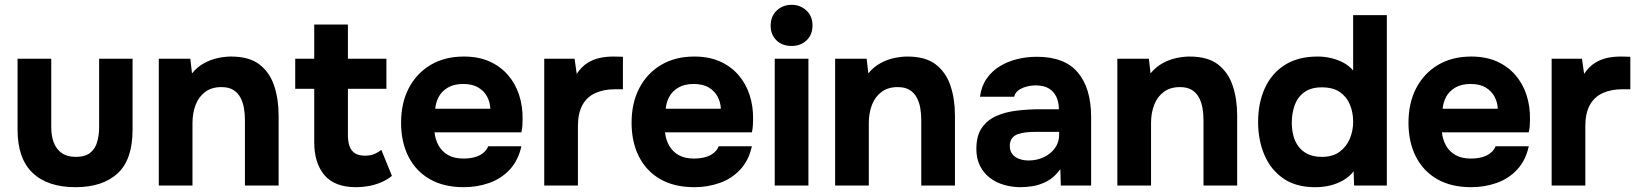

<svg xmlns="http://www.w3.org/2000/svg" viewBox="-20 -771 6807 798"><path d="M294 7Q178 7 115.5 -52.5Q53 -112 53 -232V-527H193V-242Q193 -206 203.5 -178.5Q214 -151 236.5 -135Q259 -119 295 -119Q334 -119 355 -136Q376 -153 384 -181.5Q392 -210 392 -242V-527H531V-232Q531 -107 468.5 -50Q406 7 294 7Z M640 0V-527H771L778 -466Q800 -493 828.5 -508.5Q857 -524 886.5 -530Q916 -536 940 -536Q1016 -536 1058.5 -503Q1101 -470 1119.5 -414.5Q1138 -359 1138 -291V0H998V-273Q998 -297 994 -321Q990 -345 979.5 -365Q969 -385 950 -397Q931 -409 900 -409Q860 -409 833 -389Q806 -369 793 -335Q780 -301 780 -260V0Z M1460 7Q1371 7 1328.5 -43Q1286 -93 1286 -180V-402H1207V-527H1286V-669H1426V-527H1586V-402H1426V-209Q1426 -183 1432.5 -164Q1439 -145 1454.5 -134.5Q1470 -124 1497 -124Q1521 -124 1537.5 -131.5Q1554 -139 1565 -148L1609 -40Q1588 -23 1562.5 -12.5Q1537 -2 1511 2.5Q1485 7 1460 7Z M1908 7Q1825 7 1767 -26Q1709 -59 1678 -119.5Q1647 -180 1647 -261Q1647 -343 1679 -404.5Q1711 -466 1769.5 -501Q1828 -536 1908 -536Q1968 -536 2013.5 -516Q2059 -496 2090.5 -460Q2122 -424 2137.5 -376.5Q2153 -329 2152 -274Q2152 -260 2151 -247Q2150 -234 2147 -221H1786Q1789 -191 1803 -166Q1817 -141 1842.5 -126.5Q1868 -112 1906 -112Q1931 -112 1952 -117.5Q1973 -123 1988 -135Q2003 -147 2009 -163H2147Q2134 -104 2098.5 -66Q2063 -28 2013 -10.5Q1963 7 1908 7ZM1789 -319H2018Q2017 -346 2004.5 -369.5Q1992 -393 1967.5 -407.5Q1943 -422 1905 -422Q1867 -422 1841.5 -407Q1816 -392 1803.5 -368.5Q1791 -345 1789 -319Z M2242 0V-527H2368L2377 -464Q2397 -494 2422 -509.5Q2447 -525 2474 -530.5Q2501 -536 2529 -536Q2542 -536 2553 -535.5Q2564 -535 2569 -535V-400H2536Q2489 -400 2454 -384Q2419 -368 2400.5 -334Q2382 -300 2382 -247V0Z M2866 7Q2783 7 2725 -26Q2667 -59 2636 -119.5Q2605 -180 2605 -261Q2605 -343 2637 -404.5Q2669 -466 2727.5 -501Q2786 -536 2866 -536Q2926 -536 2971.5 -516Q3017 -496 3048.5 -460Q3080 -424 3095.5 -376.5Q3111 -329 3110 -274Q3110 -260 3109 -247Q3108 -234 3105 -221H2744Q2747 -191 2761 -166Q2775 -141 2800.5 -126.5Q2826 -112 2864 -112Q2889 -112 2910 -117.5Q2931 -123 2946 -135Q2961 -147 2967 -163H3105Q3092 -104 3056.5 -66Q3021 -28 2971 -10.5Q2921 7 2866 7ZM2747 -319H2976Q2975 -346 2962.5 -369.5Q2950 -393 2925.5 -407.5Q2901 -422 2863 -422Q2825 -422 2799.5 -407Q2774 -392 2761.5 -368.5Q2749 -345 2747 -319Z M3200 0V-527H3340V0ZM3270 -580Q3231 -580 3207 -603.5Q3183 -627 3183 -664Q3183 -703 3208 -727Q3233 -751 3271 -751Q3306 -751 3331.5 -727.5Q3357 -704 3357 -665Q3357 -627 3332.5 -603.5Q3308 -580 3270 -580Z M3451 0V-527H3582L3589 -466Q3611 -493 3639.5 -508.5Q3668 -524 3697.5 -530Q3727 -536 3751 -536Q3827 -536 3869.5 -503Q3912 -470 3930.5 -414.5Q3949 -359 3949 -291V0H3809V-273Q3809 -297 3805 -321Q3801 -345 3790.5 -365Q3780 -385 3761 -397Q3742 -409 3711 -409Q3671 -409 3644 -389Q3617 -369 3604 -335Q3591 -301 3591 -260V0Z M4223 7Q4187 7 4153.5 -2.5Q4120 -12 4094 -32Q4068 -52 4053 -82Q4038 -112 4038 -152Q4038 -206 4060 -238.5Q4082 -271 4119 -288Q4156 -305 4204.5 -311Q4253 -317 4305 -317H4381Q4381 -346 4370.5 -368.5Q4360 -391 4339 -403.5Q4318 -416 4285 -416Q4264 -416 4244.5 -410.5Q4225 -405 4212 -395Q4199 -385 4195 -369H4053Q4059 -413 4081 -444.5Q4103 -476 4136 -496Q4169 -516 4208.5 -525.5Q4248 -535 4290 -535Q4405 -535 4460 -469.5Q4515 -404 4515 -284V0H4389L4387 -68Q4362 -33 4330.5 -17Q4299 -1 4270 3Q4241 7 4223 7ZM4255 -104Q4290 -104 4319 -118Q4348 -132 4365 -156Q4382 -180 4382 -210V-223H4286Q4265 -223 4245.5 -221Q4226 -219 4210.5 -213.5Q4195 -208 4186 -196Q4177 -184 4177 -164Q4177 -144 4187.5 -130.5Q4198 -117 4216 -110.5Q4234 -104 4255 -104Z M4624 0V-527H4755L4762 -466Q4784 -493 4812.5 -508.5Q4841 -524 4870.5 -530Q4900 -536 4924 -536Q5000 -536 5042.5 -503Q5085 -470 5103.5 -414.5Q5122 -359 5122 -291V0H4982V-273Q4982 -297 4978 -321Q4974 -345 4963.5 -365Q4953 -385 4934 -397Q4915 -409 4884 -409Q4844 -409 4817 -389Q4790 -369 4777 -335Q4764 -301 4764 -260V0Z M5446 7Q5366 7 5313.5 -29.5Q5261 -66 5235 -127.5Q5209 -189 5209 -264Q5209 -343 5237 -404.5Q5265 -466 5320 -501Q5375 -536 5457 -536Q5485 -536 5512.5 -529.5Q5540 -523 5563.5 -510.5Q5587 -498 5604 -478V-708H5744V0H5608L5606 -59Q5588 -36 5562.5 -21.5Q5537 -7 5508 0Q5479 7 5446 7ZM5474 -119Q5519 -119 5547.5 -140Q5576 -161 5590 -194Q5604 -227 5604 -265Q5604 -304 5590.5 -336.5Q5577 -369 5548.5 -388.5Q5520 -408 5474 -408Q5428 -408 5400 -387Q5372 -366 5360.5 -332.5Q5349 -299 5349 -261Q5349 -233 5355.5 -207.5Q5362 -182 5377 -162Q5392 -142 5416 -130.5Q5440 -119 5474 -119Z M6095 7Q6012 7 5954 -26Q5896 -59 5865 -119.5Q5834 -180 5834 -261Q5834 -343 5866 -404.5Q5898 -466 5956.5 -501Q6015 -536 6095 -536Q6155 -536 6200.5 -516Q6246 -496 6277.5 -460Q6309 -424 6324.5 -376.5Q6340 -329 6339 -274Q6339 -260 6338 -247Q6337 -234 6334 -221H5973Q5976 -191 5990 -166Q6004 -141 6029.5 -126.5Q6055 -112 6093 -112Q6118 -112 6139 -117.5Q6160 -123 6175 -135Q6190 -147 6196 -163H6334Q6321 -104 6285.5 -66Q6250 -28 6200 -10.5Q6150 7 6095 7ZM5976 -319H6205Q6204 -346 6191.5 -369.5Q6179 -393 6154.5 -407.5Q6130 -422 6092 -422Q6054 -422 6028.5 -407Q6003 -392 5990.5 -368.5Q5978 -345 5976 -319Z M6429 0V-527H6555L6564 -464Q6584 -494 6609 -509.5Q6634 -525 6661 -530.5Q6688 -536 6716 -536Q6729 -536 6740 -535.5Q6751 -535 6756 -535V-400H6723Q6676 -400 6641 -384Q6606 -368 6587.5 -334Q6569 -300 6569 -247V0Z"/></svg>

Font: Onest
Style: Bold
Weight: 700
Designer: Dmitri Voloshin, Andrey Kudryavtsev
Foundry: Dmitri Voloshin, Andrey Kudryavtsev
Version: Version 1.000;gftools[0.9.33]